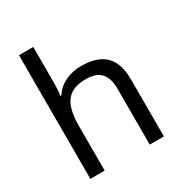

<svg xmlns="http://www.w3.org/2000/svg" viewBox="-176 -891 970 1022"><g transform="rotate(-30 309.0 -380.0)"><path d="M173 -537Q173 -518 171.5 -498Q170 -478 168 -462H174Q191 -490 217 -508Q243 -526 275 -535.5Q307 -545 341 -545Q406 -545 449.5 -524.5Q493 -504 515 -461Q537 -418 537 -349V0H450V-343Q450 -408 421 -440Q392 -472 330 -472Q270 -472 236 -449.5Q202 -427 187.5 -383.5Q173 -340 173 -277V0H85V-760H173Z"/></g></svg>

Font: uoriya85
Style: Book
Weight: 400
Designer: Jelle Bosma - Monotype Design Team
Foundry: Monotype Imaging Inc.
Version: Version 2.003